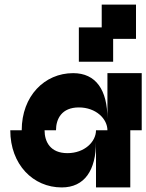

<svg xmlns="http://www.w3.org/2000/svg" viewBox="-20 -820 640 840"><path d="M75 -250H25C25 -100 125 0 250 0C350 0 400 -75 400 -200V0H550V-250H600V-500H450V-300C450 -426 400 -500 300 -500C175 -500 75 -400 75 -250ZM175 -250H225C225 -300 250 -350 325 -350C400 -350 450 -300 450 -250H400C400 -200 350 -150 275 -150C200 -150 175 -200 175 -250ZM325 -550H475V-650H575V-800H425V-700H325Z"/></svg>

Font: LS-VG5000 Bold Shifted
Style: Regular
Weight: 400
Designer: Justin Bihan, 2021
Foundry: Justin Bihan, 2021
Version: Version 1.000;Glyphs 3.1.2 (3151)